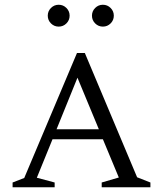

<svg xmlns="http://www.w3.org/2000/svg" viewBox="-20 -788 686 808"><path d="M33 0V-20L82 -39L304 -565H337L557 -42L613 -20V0H408V-20L480 -41L413 -202H201L135 -40L210 -20V0ZM218 -244H396L306 -461ZM227 -676Q208 -676 194.5 -689.5Q181 -703 181 -722Q181 -741 194.5 -754.5Q208 -768 227 -768Q246 -768 259.5 -754.5Q273 -741 273 -722Q273 -703 259.5 -689.5Q246 -676 227 -676ZM413 -676Q394 -676 380.5 -689.5Q367 -703 367 -722Q367 -741 380.5 -754.5Q394 -768 413 -768Q432 -768 445.5 -754.5Q459 -741 459 -722Q459 -703 445.5 -689.5Q432 -676 413 -676Z"/></svg>

Font: Spectral SC Light
Style: Regular
Weight: 300
Designer: Jean-Baptiste Levee
Foundry: Production Type
Version: Version 2.001